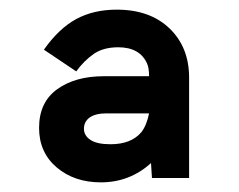

<svg xmlns="http://www.w3.org/2000/svg" viewBox="-20 -728 496 398"><path d="M61 -463Q61 -516 98.5 -543Q136 -570 195 -570H289Q289 -587 285 -596Q270 -630 225 -630Q194 -630 174 -616Q154 -602 138 -580L71 -625Q102 -669 138 -688.5Q174 -708 222 -708Q291 -708 331.5 -669Q372 -630 372 -567V-359H295L293 -390Q249 -350 189 -350Q134 -350 97.5 -381Q61 -412 61 -463ZM273 -454Q284 -468 289 -493H201Q178 -493 166 -484.5Q154 -476 154 -461Q154 -447 167.5 -438Q181 -429 209 -429Q252 -429 273 -454Z"/></svg>

Font: Hanken Grotesk Black
Style: Regular
Weight: 900
Designer: Alfredo Marco Pradil
Foundry: Hanken Design Co.
Version: Version 3.014